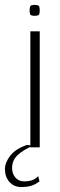

<svg xmlns="http://www.w3.org/2000/svg" viewBox="-59 -597 245 778"><path d="M64 -470H102V0H64ZM81 -533Q66 -533 63.5 -538.5Q61 -544 61 -554Q61 -566 63.5 -571.5Q66 -577 81 -577Q97 -577 99.5 -571.5Q102 -566 102 -554Q102 -544 99.5 -538.5Q97 -533 81 -533ZM28 161Q-2 161 -20.5 140.5Q-39 120 -39 88Q-39 62 -17.5 34Q4 6 51 -10L74 -6Q37 9 13.5 30.5Q-10 52 -10 84Q-10 107 3.5 122.5Q17 138 39 138Q56 138 69 134Q82 130 96 117L101 138Q82 152 65 156.5Q48 161 28 161Z"/></svg>

Font: Smooch Sans Light
Style: Regular
Weight: 300
Designer: Robert E. Leuschke
Foundry: Robert E. Leuschke
Version: Version 1.010; ttfautohint (v1.8.3)